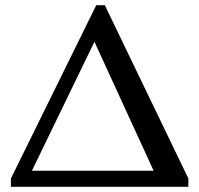

<svg xmlns="http://www.w3.org/2000/svg" viewBox="-20 -720 768 740"><path d="M22 0V-32L351 -700H384L706 -32V0ZM344 -559 103 -62H572Z"/></svg>

Font: PT Serif Caption
Style: Regular
Weight: 400
Designer: A.Korolkova, O.Umpeleva, V.Yefimov
Foundry: ParaType Ltd
Version: Version 1.000W OFL